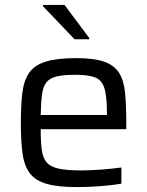

<svg xmlns="http://www.w3.org/2000/svg" viewBox="-20 -755 599 783"><path d="M294 8Q217 8 171 -5Q125 -18 102 -48Q79 -78 72 -128.5Q65 -179 65 -254Q65 -325 71 -375.5Q77 -426 98.5 -457.5Q120 -489 166 -503.5Q212 -518 290 -518Q363 -518 404.5 -503.5Q446 -489 465.5 -458Q485 -427 490 -377Q495 -327 495 -255V-228H146Q146 -176 150.5 -143Q155 -110 171 -92Q187 -74 220.5 -67Q254 -60 312 -60Q348 -60 394 -63.5Q440 -67 475 -72V-6Q443 0 392 4Q341 8 294 8ZM146 -286H416V-296Q416 -365 405 -397.5Q394 -430 366 -440Q338 -450 288 -450Q240 -450 212 -443.5Q184 -437 170 -420Q156 -403 151.5 -370.5Q147 -338 146 -286ZM284 -595 155 -730V-735H243L344 -600V-595Z"/></svg>

Font: Saira
Style: Regular
Weight: 400
Designer: Hector Gatti with collaboration of the Omnibus-Type team
Foundry: Omnibus-Type
Version: Version 1.100; ttfautohint (v1.8.3)